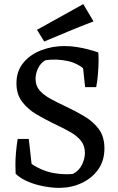

<svg xmlns="http://www.w3.org/2000/svg" viewBox="-20 -894 573 934"><path d="M267 20Q235 20 194 12.5Q153 5 116 -10.5Q79 -26 56 -49L79 -154Q114 -105 159 -81Q204 -57 250.5 -50.5Q297 -44 335 -48Q365 -64 379 -93Q393 -122 393 -150Q393 -185 374 -209Q355 -233 321.5 -252Q288 -271 243 -292Q200 -313 158 -337.5Q116 -362 88 -398.5Q60 -435 60 -489Q60 -548 93.5 -588.5Q127 -629 180.5 -649.5Q234 -670 293 -670Q325 -670 355.5 -665Q386 -660 412 -653Q438 -646 458 -639L407 -541Q366 -585 310 -597Q254 -609 201 -601Q177 -587 165 -561.5Q153 -536 153 -510Q153 -477 172.5 -454.5Q192 -432 225.5 -413.5Q259 -395 302 -375Q349 -353 391.5 -327.5Q434 -302 461 -265.5Q488 -229 488 -172Q488 -111 456.5 -68Q425 -25 375 -2.5Q325 20 267 20ZM139 -49H56Q55 -66 55 -94Q55 -122 58 -155Q61 -188 66 -218H120ZM394 -470 378 -620 458 -639Q460 -623 459.5 -594.5Q459 -566 456.5 -533.5Q454 -501 448 -470ZM195 -692 160 -749 385 -874 435 -790Q372 -766 314.5 -742Q257 -718 195 -692Z"/></svg>

Font: Eczar
Style: Regular
Weight: 400
Designer: Vaibhav Singh
Foundry: Rosetta Type Foundry
Version: Version 2.000